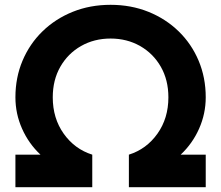

<svg xmlns="http://www.w3.org/2000/svg" viewBox="-20 -777 918 797"><path d="M44 0H363V-135Q290 -158 244.5 -222Q199 -286 199 -373Q199 -445 230.5 -500Q262 -555 316.5 -586Q371 -617 439 -617Q507 -617 561.5 -586Q616 -555 647.5 -500Q679 -445 679 -373Q679 -286 633.5 -222Q588 -158 515 -135V0H834V-135H730Q779 -181 806.5 -243Q834 -305 834 -373Q834 -455 804.5 -525Q775 -595 721.5 -647Q668 -699 596 -728Q524 -757 439 -757Q354 -757 282 -728Q210 -699 156.5 -647Q103 -595 73.5 -525Q44 -455 44 -373Q44 -305 71.5 -243Q99 -181 148 -135H44Z"/></svg>

Font: Plus Jakarta Sans ExtraBold
Style: Regular
Weight: 800
Designer: Gumpita Rahayu
Foundry: Tokotype
Version: Version 2.004; ttfautohint (v1.8.3)